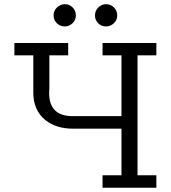

<svg xmlns="http://www.w3.org/2000/svg" viewBox="-20 -886 807 906"><path d="M47.9 -625V-683.1H301.8V-625H212.9V-469.2Q212.9 -466.3 212.4 -458.3Q211.9 -450.2 211.9 -446.8Q211.9 -337.9 323.2 -337.9H553.2V-625H463.9V-683.1H717.8V-625H628.9V-59.1H717.8V0H463.9V-59.1H553.2V-278.8H325.2Q245.1 -278.8 194.8 -318.8Q136.7 -365.7 137.2 -449.2V-625ZM232.9 -813Q232.9 -835.9 249 -851.1Q265.1 -866.2 286.1 -866.2Q307.1 -866.2 322.5 -851.1Q337.9 -835.9 337.9 -813Q337.9 -791 322 -776.1Q306.2 -761.2 286.1 -761.2Q263.2 -761.2 248 -776.6Q232.9 -792 232.9 -813ZM428.2 -813Q428.2 -835 443.6 -850.6Q459 -866.2 480 -866.2Q502 -866.2 517.6 -851.1Q533.2 -835.9 533.2 -813Q533.2 -791 517.1 -776.1Q501 -761.2 481 -761.2Q458 -761.2 443.1 -776.6Q428.2 -792 428.2 -813Z"/></svg>

Font: CMU Concrete
Style: Roman
Weight: 500
Version: Version 0.7.0